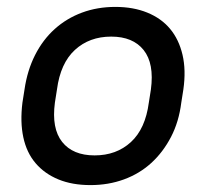

<svg xmlns="http://www.w3.org/2000/svg" viewBox="-20 -528 590 556"><path d="M242 8Q189 8 149 -8.5Q109 -25 83 -55.5Q57 -86 47.5 -130.5Q38 -175 45 -231L51 -269Q59 -324 81.5 -368.5Q104 -413 138.5 -444Q173 -475 217.5 -491.5Q262 -508 314 -508Q366 -508 406.5 -491.5Q447 -475 472.5 -444.5Q498 -414 508.5 -369.5Q519 -325 511 -269L505 -231Q498 -175 475 -131Q452 -87 418 -56Q384 -25 339 -8.5Q294 8 242 8ZM254 -78Q317 -78 359 -116.5Q401 -155 411 -231L417 -269Q427 -344 396 -383Q365 -422 302 -422Q239 -422 197 -383.5Q155 -345 145 -269L139 -231Q129 -156 160 -117Q191 -78 254 -78Z"/></svg>

Font: Retni Sans Medium
Style: Italic
Weight: 500
Italic angle: -8°
Designer: Vitaly Kuzmin
Foundry: ParaType Ltd.
Version: Version 1.00;June 10, 2019;FontCreator 11.5.0.2425 64-bit; t